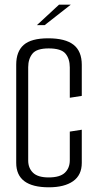

<svg xmlns="http://www.w3.org/2000/svg" viewBox="-20 -791 411 817"><path d="M188 6Q49 6 49 -98V-516Q49 -572 81 -600Q113 -628 185 -628Q258 -628 293 -600.5Q328 -573 328 -515V-383L277 -375V-504Q277 -541 258.5 -563Q240 -585 187 -585Q136 -585 118 -562.5Q100 -540 100 -505V-108Q100 -76 120.5 -56Q141 -36 187 -36Q235 -36 256 -56Q277 -76 277 -109V-231L328 -239V-98Q328 -46 291 -20Q254 6 188 6ZM137 -684 231 -771H281L170 -684Z"/></svg>

Font: Smooch Sans
Style: Regular
Weight: 400
Designer: Robert E. Leuschke
Foundry: Robert E. Leuschke
Version: Version 1.010; ttfautohint (v1.8.3)